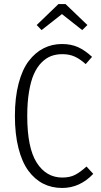

<svg xmlns="http://www.w3.org/2000/svg" viewBox="-20 -912 495 943"><path d="M184.1 -764.2 160.2 -789.1 267.1 -892.1H301.8L409.2 -789.1L383.8 -764.2L284.2 -842.8ZM284.2 -695.8Q329.6 -695.8 363.8 -680.2Q397.9 -664.6 432.1 -632.8L400.9 -597.2Q372.1 -623 345.9 -634.5Q319.8 -646 286.1 -646Q256.3 -646 231.4 -636.7Q206.5 -627.4 184.3 -605.2Q162.1 -583 146.7 -548.6Q131.3 -514.2 122.6 -461.9Q113.8 -409.7 113.8 -342.8Q113.8 -186 160.4 -113Q207 -40 286.1 -40Q323.7 -40 349.6 -53.7Q375.5 -67.4 404.8 -94.2L438 -58.1Q372.1 11.2 285.2 11.2Q233.9 11.2 192.1 -10Q150.4 -31.2 119.1 -73.7Q87.9 -116.2 70.6 -184.8Q53.2 -253.4 53.2 -342.8Q53.2 -432.6 71.3 -501.7Q89.4 -570.8 121.3 -612.5Q153.3 -654.3 194.3 -675Q235.4 -695.8 284.2 -695.8Z"/></svg>

Font: Fira Sans Compressed Light
Style: Regular
Weight: 300
Width: 1
Designer: Carrois Corporate & Edenspiekermann AG
Foundry: Carrois Corporate GbR & Edenspiekermann AG
Version: Version 4.203;PS 004.203;hotconv 1.0.88;makeotf.lib2.5.64775